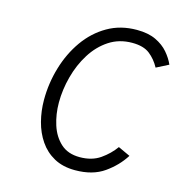

<svg xmlns="http://www.w3.org/2000/svg" viewBox="-107 -808 864 917"><g transform="rotate(15 325.0 -350.0)"><path d="M345 12Q284.5 12 241 -12Q197.5 -36 169.8 -76.8Q142 -117.5 128.8 -168.8Q115.5 -220 115.5 -274.5Q115.5 -357 138.8 -435.2Q162 -513.5 206.2 -576Q250.5 -638.5 314 -675.2Q377.5 -712 458.5 -712Q514.5 -712 552.5 -694Q590.5 -676 614.2 -648.2Q638 -620.5 650.5 -591.5L590.5 -561Q570.5 -598 539.8 -622.2Q509 -646.5 453 -646.5Q388.5 -646.5 339 -614Q289.5 -581.5 255.8 -527.8Q222 -474 204.8 -409.2Q187.5 -344.5 187.5 -280.5Q187.5 -223 204 -171.2Q220.5 -119.5 256.2 -86.8Q292 -54 350.5 -54Q410.5 -54 451.5 -82.5Q492.5 -111 519.5 -149L579 -121.5Q545 -67.5 488.5 -27.8Q432 12 345 12Z"/></g></svg>

Font: Overpass Light
Style: Italic
Weight: 300
Italic angle: -10°
Designer: Delve Withrington, Dave Bailey, Thomas Jockin
Foundry: Delve Fonts LLC
Version: Version 4.000; ttfautohint (v1.8.3)